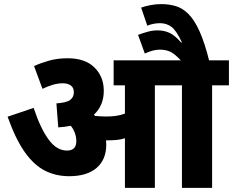

<svg xmlns="http://www.w3.org/2000/svg" viewBox="-20 -916 1136 936"><path d="M498 -211Q498 -138 451 -97.5Q404 -57 317 -57Q254 -57 201 -83Q148 -109 102.5 -172Q57 -235 17 -347L144 -390Q178 -288 217.5 -235Q257 -182 306 -182Q352 -182 352 -227Q352 -269 325 -303Q296 -297 264 -295L255 -412Q303 -415 321.5 -428.5Q340 -442 340 -466Q340 -489 325 -499.5Q310 -510 286 -510Q262 -510 237 -502.5Q212 -495 187 -483L146 -594Q179 -609 219.5 -620.5Q260 -632 310 -632Q395 -632 440.5 -587Q486 -542 486 -473Q486 -402 438 -357Q440 -354 443 -351Q455 -350 468 -349Q481 -348 497 -348Q522 -348 544.5 -351Q567 -354 589 -362V-500H534V-622H1096V-500H1014V0H867V-500H735V0H589V-242Q570 -236 551 -234Q532 -232 512 -232Q505 -232 497 -232Q498 -221 498 -211ZM868 -615Q832 -654 809.5 -664Q787 -674 760 -674Q742 -674 723.5 -669Q705 -664 686 -655L653 -746Q677 -755 701 -761.5Q725 -768 747 -768Q780 -768 806 -756Q832 -744 863 -709H867Q840 -767 816 -785Q792 -803 760 -803Q729 -803 698 -791L668 -879Q688 -886 713.5 -891Q739 -896 767 -896Q803 -896 836 -886.5Q869 -877 898 -848.5Q927 -820 952.5 -764Q978 -708 1001 -615Z"/></svg>

Font: Noto Sans Devanagari SemiCondensed ExtraBold
Style: Regular
Weight: 800
Width: 4
Designer: Jelle Bosma - Monotype Design Team
Foundry: Monotype Imaging Inc.
Version: Version 2.004; ttfautohint (v1.8.4.7-5d5b)